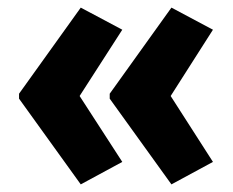

<svg xmlns="http://www.w3.org/2000/svg" viewBox="-20 -529 611 504"><path d="M30 -283 192 -509 301 -451 189 -277 301 -104 192 -45 30 -270ZM268 -283 430 -509 539 -451 428 -277 539 -104 430 -45 268 -270Z"/></svg>

Font: Noto Sans Gujarati UI Condensed ExtraBold
Style: Regular
Weight: 800
Width: 3
Designer: Jelle Bosma - Monotype Design Team, Universal Thirst
Foundry: Monotype Imaging Inc.
Version: Version 2.106; ttfautohint (v1.8.4.7-5d5b)